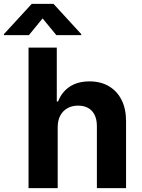

<svg xmlns="http://www.w3.org/2000/svg" viewBox="-87 -974 733 994"><path d="M211.7 -315.2V0H60.7V-727.5H207V-448.8H213.7Q232.4 -497.2 273.5 -525Q314.6 -552.7 376.8 -552.7Q433.6 -552.7 476 -528Q518.5 -503.3 542 -457.4Q565.6 -411.4 565.6 -347.3V0H414.6V-320.3Q414.6 -371 389.2 -399.1Q363.8 -427.1 316.6 -427.1Q285.8 -427.1 262.2 -413.8Q238.5 -400.5 225.1 -375.6Q211.7 -350.8 211.7 -315.2ZM204.8 -792 133.5 -878.7 62.6 -792H-66.7V-797.3L77.2 -953.9H190.1L333.7 -797.3V-792Z"/></svg>

Font: Inter
Style: Regular
Weight: 400
Designer: Rasmus Andersson
Foundry: rsms
Version: Version 4.000;git-8c9346024